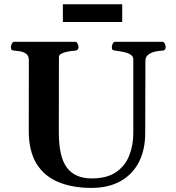

<svg xmlns="http://www.w3.org/2000/svg" viewBox="-20 -895 850 929"><path d="M683.6 -600.6 682.6 -252Q682.6 -168.9 651.4 -109.4Q620.1 -49.8 562 -17.8Q503.9 14.2 421.9 14.2Q331.5 14.2 262.9 -13.9Q194.3 -42 156.7 -103Q119.1 -164.1 119.1 -262.7L119.6 -602.5Q119.6 -623.5 108.4 -633.1Q97.2 -642.6 81.3 -645.8Q65.4 -648.9 50.3 -649.9Q40 -650.9 36.4 -654.1Q32.7 -657.2 32.7 -668Q32.7 -673.3 36.9 -683.1Q41 -692.9 49.3 -692.9H343.3Q351.6 -692.9 355.7 -683.1Q359.9 -673.3 359.9 -668Q359.9 -651.4 343.8 -649.9Q327.1 -648.9 308.8 -645.5Q290.5 -642.1 277.8 -635.7Q265.1 -629.4 265.1 -618.7L264.6 -255.9Q264.6 -135.3 304 -83.5Q343.3 -31.7 423.8 -31.7Q497.6 -31.7 541.7 -62.3Q585.9 -92.8 605.5 -142.8Q625 -192.9 625 -251V-607.4Q625 -624 608.9 -632.6Q592.8 -641.1 572.5 -644.8Q552.2 -648.4 538.6 -649.9Q528.3 -650.9 524.7 -654.1Q521 -657.2 521 -668Q521 -673.3 525.1 -683.1Q529.3 -692.9 537.6 -692.9H765.1Q773.4 -692.9 777.6 -683.1Q781.7 -673.3 781.7 -668Q781.7 -650.4 765.6 -649.9Q728 -648.4 705.8 -636.2Q683.6 -624 683.6 -600.6ZM284.2 -788.6V-874.5H571.3V-788.6Z"/></svg>

Font: Gelasio SemiBold
Style: Regular
Weight: 600
Designer: Eben Sorkin
Foundry: Eben Sorkin
Version: Version 1.008